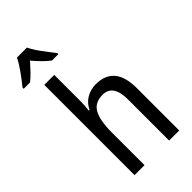

<svg xmlns="http://www.w3.org/2000/svg" viewBox="-330 -1067 1143 1143"><g transform="rotate(-45 241.5 -495.0)"><path d="M71 -990Q55 -957 25 -915Q-5 -873 -32 -840V-830H21Q42 -846 65.5 -870.5Q89 -895 113 -922Q136 -895 159.5 -871Q183 -847 206 -830H259V-840Q234 -871 202.5 -913.5Q171 -956 155 -990ZM71 -760V0H155V-278Q155 -375 181.5 -424Q208 -473 275 -473Q362 -473 362 -346V0H447V-357Q447 -546 290 -546Q247 -546 211 -525Q175 -504 156 -464H150Q155 -499 155 -541V-760Z"/></g></svg>

Font: Noto Sans Display SemiCondensed
Style: Regular
Weight: 400
Width: 4
Designer: Monotype Design team
Foundry: Monotype Imaging Inc.
Version: 1.000